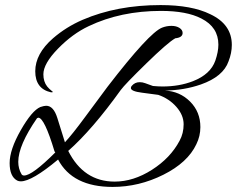

<svg xmlns="http://www.w3.org/2000/svg" viewBox="-20 -690 934 757"><path d="M770 -189Q770 -153 754 -121Q720 -49 624 -1Q528 47 424 47Q266 47 209 -61Q106 25 62 25Q54 25 48 22Q18 6 18 -47Q18 -100 62 -177Q106 -254 139 -268Q154 -273 162 -273Q191 -273 206 -225L236 -129Q265 -160 315 -228L404 -348Q568 -561 619 -581Q637 -588 656 -588Q675 -588 687.5 -580Q700 -572 700 -560Q700 -542 671 -539Q641 -522 556.5 -439.5Q472 -357 456 -335Q344 -179 249 -95Q310 26 432 26Q506 26 579 -20.5Q652 -67 688 -135Q704 -164 704 -200Q704 -236 675.5 -268.5Q647 -301 604 -316Q584 -319 540 -324.5Q496 -330 496 -343Q496 -348 500 -352Q512 -366 531 -366Q542 -366 552.5 -362Q563 -358 569 -356Q575 -354 583 -351Q605 -349 621 -349Q687 -349 741 -370Q810 -397 829 -451Q841 -486 841 -514Q841 -583 774 -617Q716 -647 615 -647Q456 -647 330 -587Q266 -557 208.5 -498Q151 -439 151 -397Q151 -368 166 -349Q172 -341 187 -329Q192 -326 181 -326Q119 -340 119 -409Q119 -478 189 -539Q241 -584 306 -612Q441 -670 613 -670Q736 -670 809 -634Q894 -594 894 -513Q894 -481 881 -448Q860 -388 772 -357Q706 -334 630 -333Q689 -330 729.5 -289.5Q770 -249 770 -189ZM131 -226Q130 -226 126 -224Q52 -117 52 -52Q52 -25 65 -3Q68 2 75 2Q107 2 198 -89L195 -93Q155 -226 131 -226Z"/></svg>

Font: Alex Brush
Style: Regular
Weight: 400
Designer: Robert E. Leuschke
Foundry: Robert E. Leuschke
Version: Version 1.003